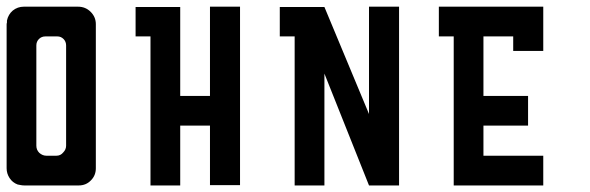

<svg xmlns="http://www.w3.org/2000/svg" viewBox="-20 -860 1781 580"><path d="M269.5 -787.1Q269.5 -787.1 269.5 -773.4Q269.5 -758.8 269.5 -750Q269.5 -750 269.5 -744.1Q269.5 -738.3 269.5 -703.1Q269.5 -688.5 269.5 -666Q269.5 -644.5 269.5 -613.3Q269.5 -569.3 269.5 -504.9Q269.5 -441.4 269.5 -351.6Q269.5 -330.1 254.9 -315.4Q240.2 -299.8 217.8 -299.8Q217.8 -299.8 204.1 -299.8Q189.5 -299.8 179.7 -299.8Q179.7 -299.8 165 -299.8Q157.2 -299.8 146.5 -299.8Q112.3 -299.8 89.8 -299.8Q89.8 -299.8 85.9 -299.8Q81.1 -299.8 53.7 -299.8Q47.9 -299.8 43 -300.8Q37.1 -301.8 33.2 -302.7Q17.6 -308.6 8.8 -322.3Q0 -335.9 0 -351.6Q0 -351.6 0 -352.5Q0 -352.5 0 -352.5Q0 -352.5 0 -359.4Q0 -362.3 0 -367.2Q0 -380.9 0 -389.6Q0 -389.6 0 -395.5Q0 -401.4 0 -436.5Q0 -451.2 0 -472.7Q0 -495.1 0 -525.4Q0 -569.3 0 -632.8Q0 -664.1 0 -702.1Q0 -741.2 0 -786.1Q0 -789.1 1 -792Q1 -794.9 1 -797.9Q4.9 -816.4 18.6 -828.1Q33.2 -839.8 51.8 -839.8Q51.8 -839.8 77.1 -839.8Q101.6 -839.8 134.8 -839.8Q156.2 -839.8 177.7 -839.8Q199.2 -839.8 215.8 -839.8Q238.3 -839.8 253.9 -824.2Q269.5 -808.6 269.5 -787.1ZM179.7 -722.7Q179.7 -734.4 171.9 -742.2Q164.1 -750 153.3 -750Q153.3 -750 148.4 -750Q143.6 -750 117.2 -750Q105.5 -750 97.7 -742.2Q89.8 -734.4 89.8 -722.7Q89.8 -722.7 89.8 -713.9Q89.8 -711.9 89.8 -710Q89.8 -697.3 89.8 -619.1Q89.8 -585.9 89.8 -537.1Q89.8 -488.3 89.8 -419.9Q89.8 -407.2 98.6 -398.4Q108.4 -389.6 120.1 -389.6Q120.1 -389.6 122.1 -389.6Q122.1 -389.6 124 -389.6Q127.9 -389.6 150.4 -389.6Q163.1 -389.6 170.9 -399.4Q179.7 -408.2 179.7 -419.9Q179.7 -419.9 179.7 -432.6Q179.7 -446.3 179.7 -524.4Q179.7 -557.6 179.7 -606.4Q179.7 -654.3 179.7 -722.7Z M614.3 -480.5Q614.3 -419.9 614.3 -300.8Q644.5 -300.8 705.1 -300.8Q705.1 -480.5 705.1 -839.8Q674.8 -839.8 614.3 -839.8Q614.3 -750 614.3 -570.3Q585 -570.3 524.4 -570.3Q524.4 -659.2 524.4 -838.9Q495.1 -838.9 434.6 -838.9Q434.6 -838.9 434.6 -838.9Q419.9 -838.9 389.6 -838.9Q389.6 -824.2 389.6 -801.8Q389.6 -779.3 389.6 -750Q404.3 -750 434.6 -750Q434.6 -599.6 434.6 -299.8Q464.8 -299.8 524.4 -299.8Q524.4 -360.4 524.4 -480.5Q554.7 -480.5 614.3 -480.5Z M1185.5 -839.8Q1155.3 -839.8 1094.7 -839.8Q1094.7 -732.4 1094.7 -515.6Q1049.8 -624 960 -838.9Q930.7 -838.9 870.1 -838.9Q870.1 -838.9 870.1 -838.9Q855.5 -838.9 825.2 -838.9Q825.2 -824.2 825.2 -801.8Q825.2 -779.3 825.2 -750Q839.8 -750 870.1 -750Q870.1 -599.6 870.1 -299.8Q900.4 -299.8 960 -299.8Q960 -413.1 960 -637.7Q1004.9 -525.4 1094.7 -299.8Q1125 -299.8 1185.5 -299.8Q1185.5 -300.8 1185.5 -300.8Q1185.5 -300.8 1185.5 -300.8Q1185.5 -480.5 1185.5 -839.8Z M1621.1 -389.6Q1560.5 -389.6 1440.4 -389.6Q1440.4 -419.9 1440.4 -480.5Q1485.4 -480.5 1575.2 -480.5Q1575.2 -509.8 1575.2 -570.3Q1530.3 -570.3 1440.4 -570.3Q1440.4 -629.9 1440.4 -750Q1470.7 -750 1530.3 -750Q1530.3 -735.4 1530.3 -706.1Q1560.5 -706.1 1621.1 -706.1Q1621.1 -720.7 1621.1 -750Q1621.1 -750 1621.1 -750Q1621.1 -780.3 1621.1 -839.8Q1560.5 -839.8 1440.4 -839.8Q1411.1 -839.8 1350.6 -839.8Q1335.9 -839.8 1305.7 -839.8Q1305.7 -825.2 1305.7 -802.7Q1305.7 -780.3 1305.7 -750Q1320.3 -750 1350.6 -750Q1350.6 -690.4 1350.6 -570.3Q1350.6 -540 1350.6 -480.5Q1350.6 -419.9 1350.6 -299.8Q1380.9 -299.8 1440.4 -299.8Q1440.4 -299.8 1440.4 -299.8Q1501 -299.8 1621.1 -299.8Q1621.1 -330.1 1621.1 -389.6Z"/></svg>

Font: Reach
Style: Fill
Weight: 400
Designer: Billy Harris
Version: Version 1.0